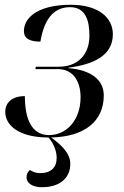

<svg xmlns="http://www.w3.org/2000/svg" viewBox="-20 -565 518 803"><path d="M155 218C230 218 274 180 274 120C274 77 239 43 194 10C334 7 414 -58 414 -166C414 -231 361 -272 267 -280V-282C373 -296 452 -333 452 -422C452 -491 392 -545 276 -545C135 -545 80 -489 80 -435C80 -404 104 -391 149 -391C164 -480 201 -535 273 -535C338 -535 354 -479 354 -416C354 -334 303 -286 226 -286H130L128 -276H222C285 -276 317 -226 317 -158C317 -66 261 0 185 0C115 0 84 -63 84 -163C29 -163 2 -135 2 -97C2 -42 57 10 183 10C209 41 217 73 217 95C217 136 193 159 148 159C129 159 116 153 105 146C95 155 91 164 91 177C91 199 113 218 155 218Z"/></svg>

Font: Noto Serif Display
Style: Italic
Weight: 400
Italic angle: -12°
Designer: Monotype Design Team
Foundry: Monotype Imaging Inc.
Version: Version 2.009